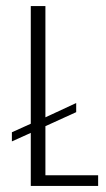

<svg xmlns="http://www.w3.org/2000/svg" viewBox="-20 -610 348 630"><path d="M81 0V-174L19 -146V-176L81 -204V-590H129V-225L230 -272V-242L129 -196V-35H302V0Z"/></svg>

Font: Alumni Sans Light
Style: Regular
Weight: 300
Version: Version 1.018